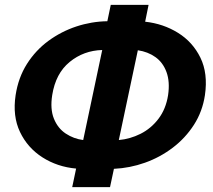

<svg xmlns="http://www.w3.org/2000/svg" viewBox="-20 -767 872 787"><path d="M276 0 292 -76Q215 -83 154 -122Q93 -161 62 -226Q31 -291 44 -377Q55 -449 90.5 -505Q126 -561 178.5 -599.5Q231 -638 293 -658.5Q355 -679 420 -680L434 -747H589L575 -678Q649 -670 709.5 -632.5Q770 -595 801.5 -530.5Q833 -466 820 -377Q810 -310 775 -255.5Q740 -201 688 -161.5Q636 -122 574 -100Q512 -78 447 -75L431 0ZM194 -377Q185 -320 201 -280.5Q217 -241 249.5 -219.5Q282 -198 321 -193L399 -562Q323 -560 265.5 -513Q208 -466 194 -377ZM669 -377Q677 -432 662.5 -471.5Q648 -511 617 -533Q586 -555 545 -561L467 -193Q513 -197 556 -218.5Q599 -240 629.5 -280Q660 -320 669 -377Z"/></svg>

Font: Raleway ExtraBold
Style: Italic
Weight: 800
Italic angle: -12°
Designer: Matt McInerney, Pablo Impallari, Rodrigo Fuenzalida
Foundry: Matt McInerney, Pablo Impallari, Rodrigo Fuenzalida
Version: Version 4.026